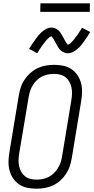

<svg xmlns="http://www.w3.org/2000/svg" viewBox="-20 -1136 567 1164"><path d="M201 8Q173 8 146 2.5Q119 -3 97 -17.5Q75 -32 60 -54Q45 -76 38 -102Q31 -128 31.5 -156Q32 -184 37 -213L94 -558Q98 -582 106 -606.5Q114 -631 129 -653.5Q144 -676 164.5 -694Q185 -712 208.5 -723Q232 -734 257.5 -738.5Q283 -743 308 -743Q336 -743 363 -737.5Q390 -732 412 -717.5Q434 -703 449 -681Q464 -659 471 -633Q478 -607 477.5 -579Q477 -551 472 -522L415 -177Q411 -153 403 -128.5Q395 -104 380 -81.5Q365 -59 345 -41Q325 -23 301 -12Q277 -1 251.5 3.5Q226 8 201 8ZM201 -47Q219 -47 238 -50.5Q257 -54 274.5 -63Q292 -72 306 -85.5Q320 -99 330.5 -115.5Q341 -132 347 -150Q353 -168 356 -186L413 -531Q416 -551 416.5 -570Q417 -589 413 -607Q409 -625 400 -641Q391 -657 377 -668Q363 -679 345 -683.5Q327 -688 308 -688Q290 -688 271 -684.5Q252 -681 234.5 -672Q217 -663 203 -649.5Q189 -636 179 -619.5Q169 -603 163 -585Q157 -567 154 -549L96 -204Q93 -184 92.5 -165Q92 -146 96 -128Q100 -110 109 -94Q118 -78 132 -67Q146 -56 164 -51.5Q182 -47 201 -47ZM392 -813Q387 -813 382 -813.5Q377 -814 372.5 -816Q368 -818 363.5 -820Q359 -822 355 -825Q351 -828 347.5 -831Q344 -834 341 -837.5Q338 -841 335.5 -845Q333 -849 330.5 -853.5Q328 -858 325.5 -862Q323 -866 321 -870Q319 -874 316.5 -878Q314 -882 311.5 -887Q309 -892 306.5 -896.5Q304 -901 301.5 -904.5Q299 -908 295.5 -911.5Q292 -915 292 -917Q292 -916 287 -914Q282 -912 279 -909.5Q276 -907 272 -903Q268 -899 266 -897Q264 -895 262 -893Q260 -891 258 -888.5Q256 -886 253.5 -883Q251 -880 249 -877Q247 -874 244.5 -871Q242 -868 239.5 -864.5Q237 -861 234 -857Q231 -853 228.5 -849Q226 -845 223.5 -841Q221 -837 217.5 -832.5Q214 -828 211.5 -823Q209 -818 206 -813L156 -840Q167 -858 177.5 -873Q188 -888 197 -900.5Q206 -913 214.5 -923Q223 -933 235.5 -944Q248 -955 262.5 -962Q277 -969 292 -969Q297 -969 301.5 -968Q306 -967 311 -965.5Q316 -964 320 -961.5Q324 -959 328 -956.5Q332 -954 335.5 -950.5Q339 -947 342 -944Q345 -941 347.5 -936.5Q350 -932 352.5 -928Q355 -924 357.5 -920Q360 -916 362 -912Q364 -908 366.5 -903.5Q369 -899 371.5 -894.5Q374 -890 376.5 -885.5Q379 -881 381.5 -877.5Q384 -874 387.5 -870Q391 -866 391 -864Q391 -865 396 -867Q401 -869 404 -871.5Q407 -874 411 -878Q415 -882 417 -884Q419 -886 421.5 -888.5Q424 -891 425.5 -893.5Q427 -896 429.5 -898.5Q432 -901 434 -904Q436 -907 438.5 -910.5Q441 -914 444 -917.5Q447 -921 449.5 -924.5Q452 -928 454.5 -932Q457 -936 460 -940.5Q463 -945 466 -949.5Q469 -954 472 -958.5Q475 -963 477 -968L527 -942Q516 -923 505.5 -908Q495 -893 486 -880.5Q477 -868 469 -858.5Q461 -849 448 -838Q435 -827 421 -820Q407 -813 392 -813ZM224 -1064 225 -1116H525L524 -1064Z"/></svg>

Font: Iosevka Term Curly Light
Style: Italic
Weight: 300
Italic angle: -9°
Designer: Belleve Invis
Foundry: Belleve Invis
Version: Version 32.3.0